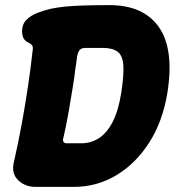

<svg xmlns="http://www.w3.org/2000/svg" viewBox="-20 -709 681 749"><path d="M118 20Q79 20 52 -5Q25 -30 33 -71Q52 -155 65 -226.5Q78 -298 88.5 -367.5Q99 -437 108 -517Q109 -530 103 -535Q97 -540 88.5 -544Q80 -548 73.5 -557Q67 -566 66 -586Q66 -614 82.5 -631Q99 -648 125.5 -658.5Q152 -669 179 -675Q203 -680 231.5 -683Q260 -686 302.5 -687.5Q345 -689 407 -689Q540 -689 600 -603Q660 -517 633 -347Q615 -236 562.5 -153.5Q510 -71 434 -25.5Q358 20 269 20ZM227 -170Q224 -162 227.5 -156Q231 -150 240 -150H296Q335 -150 366 -170Q397 -190 419.5 -233.5Q442 -277 453 -347Q464 -419 461 -456Q458 -493 438.5 -507.5Q419 -522 381 -522H312Q296 -522 289 -511.5Q282 -501 280 -482.5Q278 -464 274 -441Q271 -413 264 -369.5Q257 -326 248 -274Q239 -222 227 -170Z"/></svg>

Font: Winky Sans ExtraBold
Style: Italic
Weight: 800
Italic angle: -8.97852°
Designer: Simon Atzbach
Foundry: typofactur
Version: Version 1.205